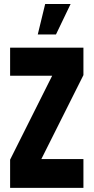

<svg xmlns="http://www.w3.org/2000/svg" viewBox="-20 -916 456 936"><path d="M164.1 -748 200.2 -896.5H324.2L252.9 -748ZM29.3 0V-137.7L234.4 -546.9H29.3V-683.6H386.7V-549.8L181.6 -140.6H386.7V0Z"/></svg>

Font: Post No Bills Jaffna ExtraBold
Style: Regular
Weight: 800
Designer: Kosala Senevirathne, Siva Puranthara, Lasantha Premarathna, Tharique Azeez
Foundry: Mooniak
Version: Version 1.220 ; ttfautohint (v1.6)